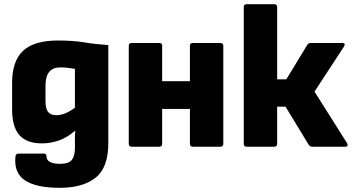

<svg xmlns="http://www.w3.org/2000/svg" viewBox="-20 -703 1686 920"><path d="M266 197Q154 197 100 161.5Q46 126 54 48Q55 33 69 33H190Q203 33 203 47Q203 65 220.5 73.5Q238 82 267 82Q311 82 325 62Q339 42 339 7V-25Q339 -38 339 -50.5Q339 -63 341 -76H339Q302 -44 262.5 -30Q223 -16 181 -16Q108 -16 73 -55.5Q38 -95 38 -180V-306Q38 -411 91 -460Q144 -509 259 -509Q329 -509 383.5 -500Q438 -491 499 -487V-17Q499 100 438 148.5Q377 197 266 197ZM251 -151Q291 -151 339 -187V-373Q323 -376 305.5 -378Q288 -380 269 -380Q198 -380 198 -293V-218Q198 -182 210.5 -166.5Q223 -151 251 -151Z M611 0Q597 0 597 -14V-484Q597 -497 611 -497H743Q757 -497 757 -484V-314H890V-484Q890 -497 904 -497H1036Q1050 -497 1050 -484V-14Q1050 0 1036 0H904Q890 0 890 -14V-181H757V-14Q757 0 743 0Z M1643 -17Q1647 -10 1645 -5Q1643 0 1634 0H1477Q1466 0 1460 -8L1348 -192H1308V-14Q1308 0 1294 0H1162Q1148 0 1148 -14V-669Q1148 -683 1162 -683H1294Q1308 -683 1308 -669V-323H1352L1453 -489Q1459 -497 1469 -497H1621Q1629 -497 1631 -492.5Q1633 -488 1629 -481L1487 -264Z"/></svg>

Font: Sofia Sans Black
Style: Regular
Weight: 900
Designer: Botio Nikoltchev, Ani Petrova
Foundry: lettersoup
Version: Version 4.100; ttfautohint (v1.8.3)